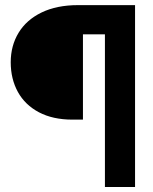

<svg xmlns="http://www.w3.org/2000/svg" viewBox="-20 -748 613 768"><path d="M311.8 -610.7V-269.5H269.6Q191.6 -269.5 135.9 -298.8Q80.3 -328.1 51.6 -380.1Q22.9 -432.1 22.9 -499Q22.9 -564.9 54.2 -616.7Q85.5 -668.5 146.2 -698Q207 -727.5 292.1 -727.5H512.8V-610.7ZM399.7 -727.5H520.2V0H399.7Z"/></svg>

Font: Intratopia Thin
Style: Regular
Weight: 100
Designer: Rasmus Andersson
Foundry: rsms
Version: Version 3.000;Glyphs 3.2.3 (3260)